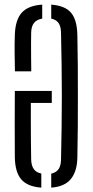

<svg xmlns="http://www.w3.org/2000/svg" viewBox="-20 -826 411 852"><path d="M45.8 -128.8Q45.3 -207.6 45.3 -275.2Q45.3 -342.8 45.8 -422.5H209.8V-369.2H116.9Q116.9 -326.1 116.8 -285.5Q116.6 -244.9 117.2 -203.6Q117.7 -162.3 118.3 -117.5Q119.3 -90.7 130 -75.6Q140.6 -60.5 163.3 -56V6.6Q102.1 2.1 74.5 -29.8Q46.9 -61.7 45.8 -128.8ZM207.3 6.6V-55.4Q229.6 -60.5 240 -75.6Q250.3 -90.7 250.8 -117.5Q252.4 -188.3 253.4 -258.6Q254.4 -328.9 254.4 -399.2Q254.4 -469.5 253.4 -539.9Q252.4 -610.4 250.8 -681.1Q250.3 -708.5 240 -723.6Q229.6 -738.8 207.3 -743.4V-805.4Q268.9 -800.9 295.5 -769.3Q322.1 -737.6 323.3 -669.8Q324.7 -603.3 325.2 -535.5Q325.6 -467.6 325.6 -399.4Q325.6 -331.1 325.2 -263Q324.7 -194.9 323.3 -128.2Q322.6 -67.2 295.2 -32.5Q267.7 2.2 207.3 6.6ZM46.2 -509.5Q45.3 -555.8 44.9 -595.2Q44.5 -634.7 45.8 -669.8Q47.6 -737.1 76.1 -769.2Q104.5 -801.3 167.3 -805.5V-743.4Q142.6 -739.2 130.8 -724Q118.9 -708.9 118.3 -681.1Q117.8 -660.3 117.8 -633.7Q117.7 -607.1 118 -575.8Q118.2 -544.6 118.7 -509.5Z"/></svg>

Font: Big Shoulders Stencil Thin
Style: Regular
Weight: 100
Designer: Patric King
Foundry: XO Type Co
Version: Version 2.001